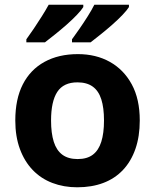

<svg xmlns="http://www.w3.org/2000/svg" viewBox="-20 -852 659 816"><path d="M574 -340Q574 -272 555.5 -219Q537 -166 502.5 -129.5Q468 -93 419 -74.5Q370 -56 308 -56Q251 -56 202.5 -74.5Q154 -93 119 -129.5Q84 -166 64.5 -219Q45 -272 45 -340Q45 -431 77 -493.5Q109 -556 169 -589Q229 -622 311 -622Q388 -622 447 -589Q506 -556 540 -493.5Q574 -431 574 -340ZM197 -340Q197 -286 208.5 -249.5Q220 -213 245 -194.5Q270 -176 310 -176Q350 -176 374.5 -194.5Q399 -213 410.5 -249.5Q422 -286 422 -340Q422 -394 410.5 -430Q399 -466 374 -484Q349 -502 309 -502Q250 -502 223.5 -461.5Q197 -421 197 -340ZM528 -822Q520 -809 501 -789Q482 -769 457 -747Q432 -725 407.5 -705.5Q383 -686 365 -672H286V-685Q300 -704 318 -730Q336 -756 353 -783Q370 -810 381 -832H528ZM334 -822Q326 -809 307 -789Q288 -769 263 -747Q238 -725 213.5 -705.5Q189 -686 171 -672H92V-685Q106 -704 123.5 -730Q141 -756 158 -783Q175 -810 187 -832H334Z"/></svg>

Font: Noto Sans Malayalam UI
Style: Regular
Weight: 400
Designer: Jelle Bosma - Monotype Design Team
Foundry: Monotype Imaging Inc.
Version: Version 2.104